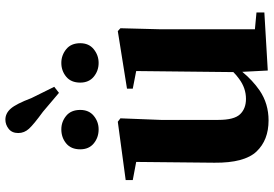

<svg xmlns="http://www.w3.org/2000/svg" viewBox="-176 -850 1042 731"><g transform="rotate(-90 345.5 -484.0)"><path d="M253 17Q178 17 134.5 -29Q91 -75 92 -189L95 -487L26 -500V-527L248 -557L261 -547L255 -393V-174Q255 -114 276.5 -91.5Q298 -69 335 -69Q376 -69 411 -95Q425 -105 437 -117L441 -487L374 -500V-522L593 -557L604 -547L600 -393V-35L664 -29V1L443 14L438 -83Q406 -44 367 -17Q317 17 253 17ZM219 -630Q188 -630 165.5 -648.5Q143 -667 143 -700Q143 -735 165.5 -753.5Q188 -772 219 -772Q248 -772 270.5 -753.5Q293 -735 293 -700Q293 -667 270.5 -648.5Q248 -630 219 -630ZM472 -630Q442 -630 419.5 -648.5Q397 -667 397 -700Q397 -735 419.5 -753.5Q442 -772 472 -772Q501 -772 524 -753.5Q547 -735 547 -700Q547 -667 524 -648.5Q501 -630 472 -630ZM358 -781 286 -842Q238 -877 221.5 -895Q205 -913 205 -936Q205 -960 221 -972.5Q237 -985 256 -985Q280 -985 298 -964.5Q316 -944 338 -886L381 -799Z"/></g></svg>

Font: Early Summer Mincho Heavy
Style: Regular
Weight: 900
Designer: GuiWonder
Version: Version 1.002